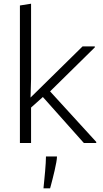

<svg xmlns="http://www.w3.org/2000/svg" viewBox="-20 -782 563 1050"><path d="M88.9 0V-752L149.9 -761.7V-349.6L147 -248.5L431.6 -528.3H498.5V-522.9L253.9 -282.2L506.3 -5.9V0H438.5L214.4 -251.5L149.9 -193.8V0ZM217.8 248Q217.8 248 219 234.9Q220.2 221.7 222.4 200.7Q224.6 179.7 226.6 156Q228.5 132.3 230 110.4Q231.4 88.4 231.4 73.7H291.5V76.2Q291.5 85.9 287.8 106.4Q284.2 127 278.6 151.1Q272.9 175.3 267.3 197.5Q261.7 219.7 257.8 233.9Q253.9 248 253.9 248Z"/></svg>

Font: Comme ExtraLight
Style: Regular
Weight: 250
Version: Version 1.000;gftools[0.9.27]